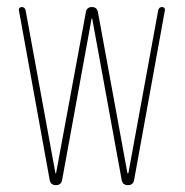

<svg xmlns="http://www.w3.org/2000/svg" viewBox="-20 -540 540 560"><path d="M125 -14.6 35.2 -509.8Q34.2 -513.7 36.6 -516.6Q39.1 -519.5 43 -519.5Q52.7 -519.5 54.7 -509.8L141.6 -35.2Q141.6 -34.2 142.6 -34.2Q143.6 -34.2 143.6 -35.2L230.5 -504.9Q233.4 -519.5 248 -519.5Q262.7 -519.5 265.6 -504.9L351.6 -35.2Q351.6 -34.2 353 -34.2Q354.5 -34.2 354.5 -35.2L441.4 -509.8Q443.4 -519.5 453.1 -519.5Q457 -519.5 459.5 -516.6Q461.9 -513.7 460.9 -509.8L371.1 -14.6Q368.2 0 353 0Q337.9 0 335 -14.6L249 -485.4Q249 -486.3 248 -486.3Q247.1 -486.3 247.1 -485.4L161.1 -14.6Q158.2 0 143.1 0Q127.9 0 125 -14.6Z"/></svg>

Font: Rounded-X Mgen+ 1mn thin
Style: Regular
Weight: 100
Designer: [Source Han Sans]
Ryoko NISHIZUKA  (kana & ideographs); Paul D. Hunt (Latin, Greek & Cyrillic); Wenlong ZHANG  (bopomofo
Version: Version 1.059.20150602